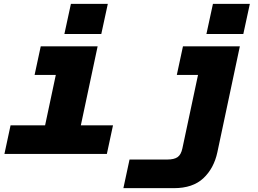

<svg xmlns="http://www.w3.org/2000/svg" viewBox="-20 -801 1340 999"><path d="M183 0 302 -560H488L369 0ZM3 0 35 -149H568L536 0ZM160 -411 192 -560H395L363 -411ZM315 -624 349 -781H541L507 -624ZM1228 -560 1111 -9Q1093 75 1038 126.5Q983 178 885 178H622L654 29H851Q886 29 904 16.5Q922 4 929 -29L1042 -560ZM900 -411 932 -560H1095L1063 -411ZM1054 -624 1088 -781H1280L1246 -624Z"/></svg>

Font: Azeret Mono Thin ExtraBold
Style: Italic
Weight: 800
Italic angle: -12°
Version: Version 1.002